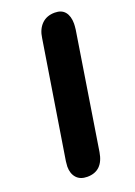

<svg xmlns="http://www.w3.org/2000/svg" viewBox="-134 -733 560 796"><g transform="rotate(-20 146.0 -335.0)"><path d="M45 -60Q45 -67 47 -83L129 -596Q134 -634 156 -656Q178 -678 214 -678Q244 -678 259 -659.5Q274 -641 274 -608Q274 -600 272 -582L191 -71Q178 8 109 8Q78 8 61.5 -10.5Q45 -29 45 -60Z"/></g></svg>

Font: SN Pro Bold
Style: Bold Italic
Weight: 700
Italic angle: -9°
Designer: Tobias Whetton
Foundry: Supernotes
Version: Version 1.003